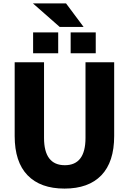

<svg xmlns="http://www.w3.org/2000/svg" viewBox="-20 -1095 755 1125"><path d="M367 -1075 470 -937H330L173 -1075ZM174 -783V-905H321V-783ZM394 -783V-905H541V-783ZM238 -730V-287Q238 -127 360 -127Q481 -127 481 -287V-730H649V-298Q649 -146 574 -68Q499 10 358 10Q217 10 141.5 -68Q66 -146 66 -298V-730Z"/></svg>

Font: Mplus 1p ExtraBold
Style: Regular
Weight: 800
Version: Version 1.061